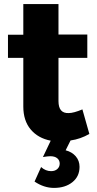

<svg xmlns="http://www.w3.org/2000/svg" viewBox="-20 -684 475 939"><path d="M19 -401V-514H94V-664H266V-515H407V-401H266V-190Q266 -159 278.5 -144.5Q291 -130 316 -131Q340 -131 383 -149L417 -29Q374 -4 325 3L301 51Q332 59 350.5 80.5Q369 102 369 132Q369 179 334 207Q299 235 244 235Q195 235 149 204L181 133Q203 153 230 153Q249 153 260.5 142.5Q272 132 272 116Q272 100 260 90Q248 80 226 80Q214 80 190 84L228 4Q166 -8 130 -51Q94 -94 94 -163V-401Z"/></svg>

Font: Trueno
Style: Bd
Weight: 700
Designer: Julieta Ulanovsky
Foundry: Julieta Ulanovsky
Version: Version 3.001b